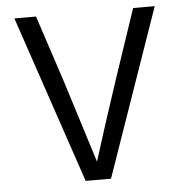

<svg xmlns="http://www.w3.org/2000/svg" viewBox="-50 -722 737 770"><g transform="rotate(-5 318.5 -337.0)"><path d="M601 -674 366 0H264L36 -674H123L211 -407L316 -73Q355 -199 424 -407L514 -674Z"/></g></svg>

Font: Hind
Style: Regular
Weight: 400
Designer: Manushi Parikh, Satya Rajpurohit
Foundry: Indian Type Foundry
Version: Version 2.000;PS 1.0;hotconv 1.0.79;makeotf.lib2.5.61930